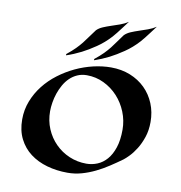

<svg xmlns="http://www.w3.org/2000/svg" viewBox="-84 -814 863 914"><g transform="rotate(10 348.0 -357.0)"><path d="M649.9 -284.2Q649.9 -243.7 638.7 -210.4Q627.4 -177.2 611.8 -152.3Q596.2 -127.4 580.1 -110.8Q564 -94.2 554.2 -86.9Q525.9 -66.4 496.1 -46.9Q466.3 -27.3 434.8 -12Q403.3 3.4 370.1 12.7Q336.9 22 301.8 22Q249.5 22 202.9 8.8Q156.2 -4.4 121.3 -30.8Q86.4 -57.1 66.2 -97.2Q45.9 -137.2 45.9 -190.9Q45.9 -238.3 62.3 -280Q78.6 -321.8 106.2 -356.9Q133.8 -392.1 170.9 -420.2Q208 -448.2 249.5 -467.8Q291 -487.3 335 -497.6Q378.9 -507.8 419.9 -507.8Q470.7 -507.8 512.9 -491Q555.2 -474.1 585.7 -444.1Q616.2 -414.1 633.1 -373Q649.9 -332 649.9 -284.2ZM313 -451.2Q288.1 -451.2 267.6 -442.1Q247.1 -433.1 231.2 -417.7Q215.3 -402.3 203.9 -382.1Q192.4 -361.8 184.8 -339.6Q177.2 -317.4 173.6 -294.7Q169.9 -272 169.9 -252Q169.9 -206.5 186.5 -167.2Q203.1 -127.9 232.2 -98.6Q261.2 -69.3 300 -52.7Q338.9 -36.1 382.8 -36.1Q410.2 -36.1 435.8 -46.6Q461.4 -57.1 481.2 -79.8Q501 -102.5 512.9 -138.4Q524.9 -174.3 524.9 -225.1Q524.9 -269.5 508.3 -310.5Q491.7 -351.6 462.9 -382.8Q434.1 -414.1 395.5 -432.6Q356.9 -451.2 313 -451.2ZM465.8 -736.3Q452.6 -718.8 440.4 -702.6Q430.2 -689 419.4 -675.3Q408.7 -661.6 401.9 -654.3Q371.1 -620.6 335.9 -596.7Q300.8 -572.8 270 -557.1Q234.4 -539.1 198.7 -527.3Q198.2 -528.8 198.2 -530.3Q198.2 -533.2 198.7 -533.7Q223.6 -553.7 239.5 -569.8Q255.4 -585.9 267.6 -601.3Q279.8 -616.7 291 -632.8Q302.2 -648.9 317.9 -669.4Q329.6 -681.2 347.4 -688.7Q365.2 -696.3 385.5 -702.9Q405.8 -709.5 426.8 -717Q447.8 -724.6 465.8 -736.3ZM600.6 -736.3Q587.4 -718.8 575.2 -702.6Q564.9 -689 554.2 -675.3Q543.5 -661.6 536.6 -654.3Q505.9 -620.6 470.7 -596.7Q435.5 -572.8 404.8 -557.1Q369.1 -539.1 334 -527.3Q333.5 -528.8 333.5 -530.3Q333.5 -533.2 334 -533.7Q358.9 -553.7 374.8 -569.8Q390.6 -585.9 402.8 -601.3Q415 -616.7 426 -632.8Q437 -648.9 452.6 -669.4Q464.4 -681.2 482.2 -688.7Q500 -696.3 520.3 -702.9Q540.5 -709.5 561.5 -717Q582.5 -724.6 600.6 -736.3Z"/></g></svg>

Font: Eagle Lake
Style: Regular
Weight: 400
Designer: Astigmatic (AOETI)
Foundry: Astigmatic (AOETI)
Version: Version 1.000